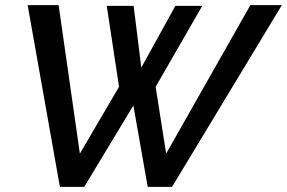

<svg xmlns="http://www.w3.org/2000/svg" viewBox="-20 -730 1121 750"><path d="M88 -710H209L292 -130L445 -391L397 -707H502L532 -466L665 -707H770L588 -391L629 -130L958 -710H1081L652 0H557L501 -318L309 0H214Z"/></svg>

Font: Raleway SemiBold
Style: Italic
Weight: 600
Italic angle: -12°
Designer: Matt McInerney, Pablo Impallari, Rodrigo Fuenzalida
Foundry: Matt McInerney, Pablo Impallari, Rodrigo Fuenzalida
Version: Version 4.026